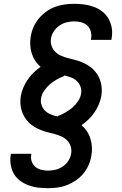

<svg xmlns="http://www.w3.org/2000/svg" viewBox="-20 -843 640 1006"><path d="M232 143Q206 143 180 140Q154 137 130 128Q106 119 86 104.5Q66 90 53.5 69Q41 48 36.5 22Q32 -4 36 -30Q36 -32 36.5 -34Q37 -36 37 -37H144Q144 -37 144 -36Q144 -35 144 -34Q140 -15 146 2.5Q152 20 165 31Q178 42 196 46.5Q214 51 232 51Q252 51 272 46Q292 41 309.5 29Q327 17 338.5 -1Q350 -19 353 -39Q356 -59 350 -77Q344 -95 331 -108Q318 -121 301 -128.5Q284 -136 265.5 -141Q247 -146 228.5 -150.5Q210 -155 193 -162Q176 -169 160 -178.5Q144 -188 131 -201Q118 -214 108.5 -230Q99 -246 93.5 -263.5Q88 -281 87 -300.5Q86 -320 89 -340Q93 -362 102 -383.5Q111 -405 124.5 -425Q138 -445 155.5 -462Q173 -479 193 -493Q177 -506 165 -524Q153 -542 146.5 -562.5Q140 -583 138.5 -605.5Q137 -628 141 -651Q145 -677 155.5 -701Q166 -725 183 -745.5Q200 -766 222 -782Q244 -798 268.5 -807Q293 -816 318.5 -819.5Q344 -823 369 -823Q396 -823 422 -819.5Q448 -816 472 -807Q496 -798 516 -782.5Q536 -767 548.5 -745Q561 -723 565.5 -697Q570 -671 565 -644Q565 -642 564.5 -639Q564 -636 563 -634H456Q457 -635 457 -636.5Q457 -638 457 -639Q461 -658 456 -677Q451 -696 438 -708.5Q425 -721 406.5 -726Q388 -731 369 -731Q349 -731 329 -726Q309 -721 291.5 -709Q274 -697 262 -679Q250 -661 247 -641Q244 -621 250 -603Q256 -585 269 -572Q282 -559 299 -551.5Q316 -544 334.5 -539Q353 -534 371.5 -529.5Q390 -525 407 -518Q424 -511 440 -501.5Q456 -492 469 -479Q482 -466 491.5 -450.5Q501 -435 506.5 -417Q512 -399 513 -379.5Q514 -360 511 -340Q507 -318 498 -296.5Q489 -275 475.5 -255Q462 -235 444.5 -218Q427 -201 407 -187Q423 -174 435 -156Q447 -138 453.5 -117Q460 -96 461.5 -73.5Q463 -51 459 -29Q455 -3 444.5 21Q434 45 417.5 65.5Q401 86 378.5 101.5Q356 117 332 126.5Q308 136 282.5 139.5Q257 143 232 143ZM284 -232 283 -235Q304 -243 323.5 -254Q343 -265 359.5 -279.5Q376 -294 389 -313Q402 -332 405 -353Q408 -372 401.5 -389.5Q395 -407 382 -419Q369 -431 351.5 -437.5Q334 -444 316 -448L317 -445Q296 -437 276.5 -426Q257 -415 240.5 -400.5Q224 -386 211 -367Q198 -348 195 -327Q192 -308 198.5 -290.5Q205 -273 218 -261Q231 -249 248.5 -242.5Q266 -236 284 -232Z"/></svg>

Font: Iosevka Slab SmBdExObl
Style: Regular
Weight: 600
Width: 7
Italic angle: -9°
Monospace: yes
Designer: Belleve Invis
Foundry: Belleve Invis
Version: Version 11.1.0; ttfautohint (v1.8.3)